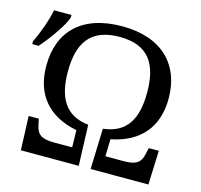

<svg xmlns="http://www.w3.org/2000/svg" viewBox="-138 -839 996 953"><g transform="rotate(15 360.0 -362.5)"><path d="M62 -438C62 -291 141.1 -197.3 289.1 -168L291 -80.1H195.8C133.3 -80.1 110.4 -97.7 101.1 -142.1L94.2 -174.8H42L48.8 0H346.2L338.9 -209C218.8 -221.7 172.9 -305.2 172.9 -439C172.9 -585 228 -670.9 377.9 -670.9C526.4 -670.9 580.1 -585 580.1 -439C580.1 -305.2 535.6 -222.2 414.1 -209L407.2 0H704.1L710.9 -174.8H659.2L651.9 -142.1C642.6 -97.7 619.6 -80.1 557.1 -80.1H461.9L463.9 -168C611.8 -197.3 690.9 -291 690.9 -438C690.9 -610.4 581.5 -725.1 377.9 -725.1C167 -725.1 62 -612.8 62 -438ZM-33.2 -523.9H-0.5C20 -546.4 46.9 -580.6 70.8 -615.7C94.2 -649.9 112.8 -682.6 117.7 -702.1V-713.9H27.8C19 -664.1 -10.7 -582.5 -33.2 -539.1Z"/></g></svg>

Font: The Erased English
Style: Regular
Weight: 400
Designer: Monotype Design team + ligartures altered by 180 Amsterdam
Foundry: Monotype Imaging Inc.
Version: Version 1.030;Glyphs 3.1.2 (3151)